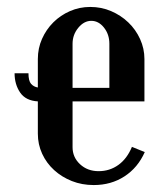

<svg xmlns="http://www.w3.org/2000/svg" viewBox="-20 -524 462 553"><path d="M89 -354Q89 -385 101 -412Q113 -439 133.5 -459.5Q154 -480 181.5 -492Q209 -504 240 -504Q272 -504 300 -492Q328 -480 349.5 -459.5Q371 -439 383.5 -411.5Q396 -384 396 -354V-232H189V-100Q189 -71 210.5 -51Q232 -31 264 -31Q296 -31 321 -49Q346 -67 360 -101L397 -86Q377 -41 338.5 -16Q300 9 250 9Q216 9 187 -2.5Q158 -14 136 -34Q114 -54 101.5 -81Q89 -108 89 -139V-232Q54 -234 38 -257.5Q22 -281 22 -313H62Q62 -291 69.5 -282.5Q77 -274 89 -272ZM295 -271V-398Q295 -425 279.5 -444.5Q264 -464 243 -464Q222 -464 205.5 -444Q189 -424 189 -398V-271Z"/></svg>

Font: Moniqa Paragraph
Style: Bold
Weight: 700
Designer: Rajesh Rajput
Foundry: Rajesh Rajput
Version: Version 1.000